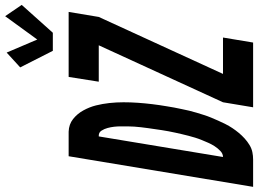

<svg xmlns="http://www.w3.org/2000/svg" viewBox="-196 -876 1028 765"><g transform="rotate(-90 318.5 -494.0)"><path d="M498 -798 432 -928 491 -982 543 -860 636 -988 681 -922 570 -798ZM273 0 293 -120 520 -615H375L394 -735H653L633 -615L406 -120H551L531 0ZM-44 0 78 -735H176Q205 -734 226 -717.5Q247 -701 260.5 -676.5Q274 -652 280.5 -626Q287 -600 290 -572.5Q293 -545 293 -516.5Q293 -488 291 -459.5Q289 -431 285.5 -402Q282 -373 277 -344Q275 -329 272 -314.5Q269 -300 266 -285Q263 -270 259.5 -255Q256 -240 251.5 -225.5Q247 -211 242.5 -196.5Q238 -182 232 -167.5Q226 -153 219.5 -138.5Q213 -124 206 -110Q199 -96 190 -82.5Q181 -69 171 -57Q161 -45 149 -34Q137 -23 123 -14.5Q109 -6 94.5 -3Q80 0 65 0ZM75 -120Q88 -120 99 -130.5Q110 -141 118 -153.5Q126 -166 131.5 -178.5Q137 -191 142.5 -204.5Q148 -218 152 -231Q156 -244 159.5 -257.5Q163 -271 166 -284Q169 -297 172 -310.5Q175 -324 177.5 -337.5Q180 -351 182 -364Q184 -378 186 -391.5Q188 -405 190 -419Q192 -433 193.5 -446.5Q195 -460 196 -473.5Q197 -487 197 -500.5Q197 -514 197 -527.5Q197 -541 195.5 -554Q194 -567 190.5 -580Q187 -593 180 -604Q173 -615 160 -615H157Z"/></g></svg>

Font: Iosevka SS04 Hv Ex Obl
Style: Regular
Weight: 900
Width: 7
Italic angle: -9°
Monospace: yes
Designer: Belleve Invis
Foundry: Belleve Invis
Version: Version 19.0.0; ttfautohint (v1.8.4)